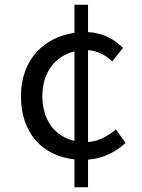

<svg xmlns="http://www.w3.org/2000/svg" viewBox="-20 -750 595 807"><path d="M293 37H350V-79C409 -83 464 -109 508 -149L467 -206C436 -180 397 -156 350 -153V-539C389 -537 423 -519 452 -492L497 -549C462 -583 415 -612 350 -615V-730H293V-612C167 -594 68 -501 68 -346C68 -189 159 -95 293 -80ZM158 -346C158 -444 210 -514 293 -534V-158C209 -177 158 -247 158 -346Z"/></svg>

Font: Source Han Sans HK
Style: Regular
Weight: 400
Designer: Ryoko NISHIZUKA 西塚涼子 (kana, bopomofo & ideographs); Paul D. Hunt (Latin, Greek & Cyrillic); Sandoll Communications 산돌커뮤니
Foundry: Adobe
Version: Version 2.000;hotconv 1.0.107;makeotfexe 2.5.65593